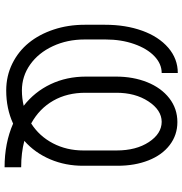

<svg xmlns="http://www.w3.org/2000/svg" viewBox="1 -780 796 838"><g transform="rotate(90 399.0 -361.0)"><path d="M709.9 -55.4V17Q604.4 17 519.5 -20.2Q453.8 9.9 375 9.9Q311.8 9.9 258 -16.5Q204.2 -43 167.1 -88.6Q130 -134.2 109 -197.3Q88.1 -260.3 88.1 -332.4V-421.9Q88.1 -511.4 114 -583.5Q139.9 -655.5 188.2 -697.3Q236.5 -739 298.7 -739V-668.7Q258.5 -668.7 225.1 -636.7Q191.8 -604.8 172.1 -548.5Q152.3 -492.2 152.3 -423.7V-332.4Q152.3 -256.4 181.5 -193.7Q210.6 -131 261.5 -94.8Q312.5 -58.6 375 -58.6Q408.7 -58.6 441.8 -66.4Q380.7 -114 347.5 -183.8Q314.3 -253.6 314.3 -338.1V-468.8Q314.3 -544.4 338.8 -605.5Q363.3 -666.5 408.7 -701.9Q454.2 -737.2 512.8 -737.2Q569.2 -737.2 612.9 -703.8Q656.6 -670.5 680 -611Q703.5 -551.5 703.5 -475.9V-326.7Q703.8 -248.9 675.4 -182.2Q647 -115.4 594.8 -69.2Q647 -55.4 709.9 -55.4ZM518.8 -99.1Q574.2 -134.2 605.5 -194.1Q636.7 -253.9 636.7 -326.7V-471.6Q636.7 -557.2 600.1 -612.7Q563.6 -668.3 511.7 -668.7Q460.2 -668.3 422.4 -610.6Q384.6 -552.9 384.9 -470.2V-336.6Q384.6 -256.4 419.4 -195.5Q454.2 -134.6 518.8 -99.1Z"/></g></svg>

Font: Inter Light BETA
Style: Regular
Weight: 300
Designer: Rasmus Andersson
Foundry: rsms
Version: Version 3.011;git-f93a4a705